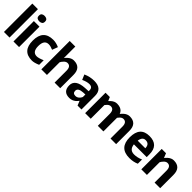

<svg xmlns="http://www.w3.org/2000/svg" viewBox="328 -2192 3635 3635"><g transform="rotate(45 2145.0 -375.0)"><path d="M56 0V-759.8H205.7V0Z M310.9 0V-546.4H460.8V0ZM386.6 -614.2Q352.6 -614.2 329 -630.1Q305.3 -646 305.3 -687Q305.3 -729.3 329 -744.8Q352.6 -760.3 386.6 -760.3Q419.2 -760.3 443.8 -744.8Q468.4 -729.3 468.4 -687Q468.4 -646 443.8 -630.1Q419.2 -614.2 386.6 -614.2Z M811.6 9.8Q556.8 9.8 556.8 -270.4Q556.8 -556.2 822.5 -556.2Q898.5 -556.2 981.7 -519.4L939.1 -405.5Q870.9 -435.5 821.7 -435.5Q703.3 -435.5 703.3 -271.4Q703.3 -111.6 820.3 -111.6Q871.2 -111.6 967.2 -153.4V-31.1Q873.1 9.8 811.6 9.8Z M1412.4 0V-318.2Q1412.4 -436.7 1324.8 -436.7Q1256.2 -436.7 1193.9 -317.3L1138 -344.6Q1248.9 -555.8 1374.1 -555.8Q1562.3 -555.8 1562.3 -355.6V0ZM1057.4 0V-759.8H1207.1V0Z M1701.6 -507.5Q1808.4 -555.8 1921 -555.8Q2131.6 -555.8 2131.6 -363.8V0H2027L1983.3 -108.5V-253.1L1924.9 -250.4Q1796.9 -242.8 1796.9 -167.3Q1796.9 -99.4 1869.2 -99.4Q1947.4 -99.4 1993.3 -204L2037.1 -175.5Q1956.7 9.8 1812.6 9.8Q1644.2 9.8 1644.2 -160.9Q1644.2 -321 1891.1 -335.8L1983.3 -340.5V-363.8Q1983.3 -446.6 1898 -446.6Q1835.9 -446.6 1745.1 -405.6Z M2909.6 0V-318.2Q2909.6 -436.7 2822 -436.7Q2753.3 -436.7 2691.1 -317.3L2635.2 -344.6Q2746.1 -555.8 2871.3 -555.8Q3059.5 -555.8 3059.5 -355.6V0ZM2229.8 0V-546.4H2344.5L2379.5 -464.4V0ZM2569 0V-318.2Q2569 -436.7 2481.4 -436.7Q2412.8 -436.7 2350.6 -317.3L2294.6 -344.6Q2405.6 -555.8 2530.8 -555.8Q2718.9 -555.8 2718.9 -355.6V0Z M3421.5 9.8Q3149.6 9.8 3149.6 -273.2Q3149.6 -556.2 3399.4 -556.2Q3642.5 -556.2 3642.5 -307.7V-235.4H3236.3V-335.4H3505.3Q3504.3 -449.5 3401.1 -449.5Q3298.2 -449.5 3298.2 -275.5Q3298.2 -101.6 3436.4 -101.6Q3525.1 -101.6 3612.1 -141.6V-28.4Q3528.6 9.8 3421.5 9.8Z M4089.2 0V-318.2Q4089.2 -436.7 4001.6 -436.7Q3932.9 -436.7 3870.7 -317.3L3814.7 -344.6Q3925.7 -555.8 4050.9 -555.8Q4239.1 -555.8 4239.1 -355.6V0ZM3734.2 0V-546.4H3848.9L3883.9 -458.5V0Z"/></g></svg>

Font: Nokora
Style: Regular
Weight: 400
Designer: Danh Hong
Foundry: Danh Hong
Version: Version 9.000